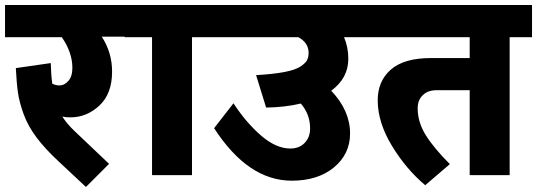

<svg xmlns="http://www.w3.org/2000/svg" viewBox="-40 -697 2137 764"><path d="M476 -677 475 -551H365Q406 -488 406 -412Q406 -324 355.5 -277Q305 -230 240 -230Q223 -230 208 -233Q226 -205 254 -178L394 -45L302 47L195 -53Q139 -105 105 -150.5Q71 -196 54 -243Q37 -290 31.5 -328Q26 -366 23 -426L162 -446Q163 -400 168 -364Q182 -357 197 -357Q216 -357 232 -375Q248 -393 248 -427Q248 -488 206 -549H-20V-677Z M813 -677V-549H724V0H565V-549H456V-677Z M1420 -677V-549H1329Q1346 -509 1346 -463Q1346 -386 1278 -336Q1353 -257 1353 -166Q1353 -84 1289 -31Q1225 22 1121 22Q947 22 812 -187L889 -286Q940 -208 999.5 -157Q1059 -106 1115 -106Q1151 -106 1172.5 -128.5Q1194 -151 1194 -186Q1194 -242 1157 -285Q1094 -270 1019 -269L979 -398Q1048 -402 1092 -410.5Q1136 -419 1156 -432.5Q1176 -446 1182 -458Q1188 -470 1188 -487Q1188 -527 1147 -549H793V-677Z M2077 -677V-549H1988V0H1829V-338H1696Q1663 -338 1642.5 -318.5Q1622 -299 1622 -266Q1622 -211 1654 -159.5Q1686 -108 1750 -44L1652 40Q1576 -24 1520 -116Q1464 -208 1463 -295Q1462 -373 1514.5 -419.5Q1567 -466 1675 -466H1829V-549H1400V-677Z"/></svg>

Font: Martel Sans Heavy
Style: Regular
Weight: 900
Designer: Dan Reynolds and Mathieu Réguer
Foundry: Dan Reynolds and Mathieu Réguer
Version: Version 1.001;PS 001.001;hotconv 1.0.70;makeotf.lib2.5.58329